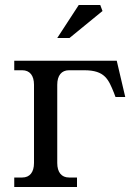

<svg xmlns="http://www.w3.org/2000/svg" viewBox="-20 -748 536 768"><path d="M447 -505H37V-467H69C99 -467 116 -446 116 -409V-96C116 -59 99 -38 69 -38H37V0H288V-38H256C226 -38 209 -59 209 -96V-409C209 -446 226 -467 256 -467H317C400 -467 414 -430 436 -376L442 -360H481ZM209 -596H258L390 -704L381 -728H295Z"/></svg>

Font: LT Superior Serif Medium
Style: Regular
Weight: 500
Designer: Daniel Lyons
Foundry: LyonsType
Version: Version 2.120;FEAKit 1.0